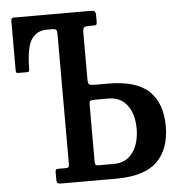

<svg xmlns="http://www.w3.org/2000/svg" viewBox="-53 -800 791 850"><g transform="rotate(-5 342.5 -375.0)"><path d="M208.5 -66Q218.5 -66 222.2 -68.5Q226 -71 226 -80.5V-658.5Q226 -673.5 222.5 -678.8Q219 -684 204.5 -684H180.5Q136 -684 112.2 -648.8Q88.5 -613.5 87.5 -518Q87.5 -509.5 85.2 -506.8Q83 -504 74 -504H43Q35 -504 31.2 -505.5Q27.5 -507 27.5 -515.5V-733.5Q27.5 -743 29.8 -746.5Q32 -750 41 -750H377Q392.5 -750 398 -746.5Q403.5 -743 403.5 -726.5V-699.5Q403.5 -689.5 400.2 -686.8Q397 -684 386.5 -684H369.5Q349.5 -684 345 -678.8Q340.5 -673.5 340.5 -653.5V-450.5Q340.5 -430.5 346 -426.5Q351.5 -422.5 371.5 -422.5H428.5Q555 -422.5 611.5 -368.5Q668 -314.5 668 -213Q668 -111 611.5 -55.5Q555 0 428.5 0H184.5Q173 0 168.8 -3.2Q164.5 -6.5 164.5 -19V-48.5Q164.5 -59 166.8 -62.5Q169 -66 179 -66ZM364.5 -356.5Q349.5 -356.5 345 -353.2Q340.5 -350 340.5 -334.5V-86Q340.5 -75.5 343 -70.8Q345.5 -66 355 -66H425Q479.5 -66 509 -107Q538.5 -148 538.5 -213Q538.5 -277.5 509 -317Q479.5 -356.5 425 -356.5Z"/></g></svg>

Font: Besley* Condensed Medium
Style: Regular
Weight: 500
Width: 3
Designer: Owen Earl
Foundry: indestructible type*
Version: Version 3.000; ttfautohint (v1.8.3)